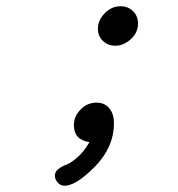

<svg xmlns="http://www.w3.org/2000/svg" viewBox="-20 -450 565 608"><path d="M263.2 0Q214.4 -6.8 213.9 -53.2Q213.9 -81.1 234.9 -103Q255.9 -125 286.1 -125Q311 -125 325.9 -107.4Q340.8 -89.8 340.8 -60.1Q340.8 16.1 281 77.1Q221.2 138.2 184.1 138.2Q171.9 138.2 162.8 128.2Q153.8 118.2 153.8 106.2Q153.8 94.2 164.3 85.7Q174.8 77.1 189.9 71.5Q205.1 65.9 226.1 47.4Q247.1 28.8 263.2 0ZM290 -358.9Q290 -385.7 311.5 -408Q333 -430.2 361.8 -430.2Q385.7 -430.2 401.4 -414.6Q417 -398.9 417 -376Q417 -346.2 394 -325.7Q371.1 -305.2 345.2 -305.2Q321.3 -305.2 305.7 -320.6Q290 -335.9 290 -358.9Z"/></svg>

Font: CMU Typewriter Text
Style: Italic
Weight: 500
Italic angle: -14.04°
Version: Version 0.7.0